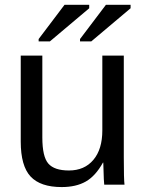

<svg xmlns="http://www.w3.org/2000/svg" viewBox="-20 -756 596 786"><path d="M401.4 -90.3Q371.1 -35.6 331.3 -12.9Q291.5 9.8 232.4 9.8Q145.5 9.8 105.2 -33.4Q64.9 -76.7 64.9 -176.3V-528.3H153.3V-193.4Q153.3 -114.3 178 -86.2Q202.6 -58.1 262.2 -58.1Q325.7 -58.1 362.3 -101.6Q398.9 -145 398.9 -222.2V-528.3H486.8V-112.8Q486.8 -20.5 489.7 0H406.7Q406.2 -2.4 405 -22.9Q403.8 -43.5 402.8 -90.3ZM138.2 -586.4V-596.2L244.1 -736.3H345.2V-722.2L184.1 -586.4ZM307.6 -586.4V-596.2L413.6 -736.3H514.6V-722.2L353.5 -586.4Z"/></svg>

Font: Arimo Nerd Font
Style: Regular
Weight: 400
Designer: Steve Matteson
Foundry: Monotype Imaging Inc.
Version: Version 1.33;Nerd Fonts 3.2.1